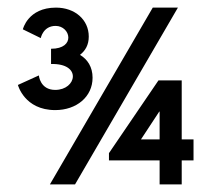

<svg xmlns="http://www.w3.org/2000/svg" viewBox="-20 -484 557 504"><path d="M40 -407 87 -384C87 -384 93 -416 126 -416C165 -416 180 -356 114 -356V-316C196 -318 181 -248 125 -248C85 -248 82 -286 82 -286L27 -261C27 -261 44 -195 125 -195C181 -195 223 -230 223 -280C223 -308 210 -328 190 -340C204 -351 213 -366 213 -388C213 -432 177 -464 127 -464C53 -464 40 -407 40 -407ZM399 -191V-118H350L398 -191ZM457 -118V-273H396L266 -82V-63H399V0H457V-63H488V-118ZM447 -464H381L111 0H177Z"/></svg>

Font: Hussar Tani
Style: Bold
Weight: 700
Foundry: Cannot Into Space Fonts
Version: Version 0.92